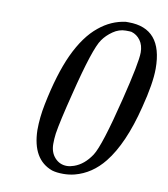

<svg xmlns="http://www.w3.org/2000/svg" viewBox="-78 -732 719 820"><g transform="rotate(10 281.0 -322.0)"><path d="M414 -665Q562 -665 562 -490Q562 -426 534 -318Q493 -154 425 -69Q373 -4 300 15Q276 21 251 21Q222 21 202 15Q113 -17 110 -144Q110 -199 122 -258Q149 -392 189 -479Q231 -569 287 -614Q339 -657 402 -665ZM187 -98Q187 -61 208 -38Q229 -15 260 -15Q274 -15 291 -21Q334 -36 365 -83Q394 -127 446 -338Q487 -503 487 -547Q487 -578 472 -599Q457 -620 433 -627Q428 -628 408 -628Q379 -628 353 -610Q327 -592 311 -569Q281 -528 230 -322Q198 -196 190 -143Q187 -120 187 -98Z"/></g></svg>

Font: KaTeX_Main
Style: Italic
Weight: 400
Version: Version 1.1; ttfautohint (v1.3)